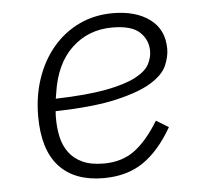

<svg xmlns="http://www.w3.org/2000/svg" viewBox="-44 -575 688 634"><g transform="rotate(-5 300.0 -258.0)"><path d="M275 12Q179 12 128 -43.5Q77 -99 77 -210Q77 -278 97 -336Q117 -394 153.5 -437Q190 -480 240.5 -504Q291 -528 352 -528Q428 -528 474.5 -493.5Q521 -459 521 -395Q521 -369 508.5 -340Q496 -311 456 -286Q416 -261 339.5 -243Q263 -225 136 -222Q135 -214 135 -207Q135 -200 135 -198Q135 -165 141.5 -136Q148 -107 164.5 -84.5Q181 -62 209 -49Q237 -36 280 -36Q340 -36 382 -67Q424 -98 463 -162L504 -137Q461 -62 407 -25Q353 12 275 12ZM346 -481Q267 -481 212 -429.5Q157 -378 143 -281L140 -263Q244 -266 307.5 -278Q371 -290 406 -308.5Q441 -327 452.5 -349Q464 -371 464 -393Q464 -430 437 -455.5Q410 -481 346 -481Z"/></g></svg>

Font: IBM Plex Mono Light
Style: Italic
Weight: 300
Italic angle: -9°
Monospace: yes
Designer: Mike Abbink, Paul van der Laan, Pieter van Rosmalen
Foundry: Bold Monday
Version: Version 2.3